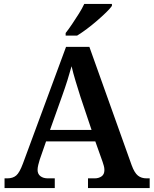

<svg xmlns="http://www.w3.org/2000/svg" viewBox="-20 -951 777 971"><path d="M3 0V-49H17Q45 -49 62 -63.5Q79 -78 96 -124L314 -714H432L646 -115Q660 -77 677.5 -63Q695 -49 721 -49H737V0H425V-49H459Q479 -49 493.5 -59Q508 -69 508 -91Q508 -102 505 -112.5Q502 -123 499 -132L462 -236H213L181 -144Q177 -132 173.5 -117Q170 -102 170 -92Q170 -71 184.5 -60Q199 -49 222 -49H257V0ZM233 -294H443L387 -461Q375 -499 362.5 -540Q350 -581 342 -616Q333 -583 321 -545Q309 -507 295 -468ZM312 -784Q327 -803 344.5 -829Q362 -855 379 -882Q396 -909 406 -931H546V-921Q537 -908 516.5 -888Q496 -868 470.5 -846Q445 -824 419 -804.5Q393 -785 370 -771H312Z"/></svg>

Font: Noto Serif Khojki SemiBold
Style: Regular
Weight: 600
Version: Version 2.003